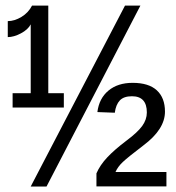

<svg xmlns="http://www.w3.org/2000/svg" viewBox="-20 -679 640 699"><path d="M25.9 -287.6V-339.8H91.8V-590.3Q82 -571.3 56.2 -557.6Q30.3 -543.9 8.3 -543.9V-602.1Q32.7 -602.1 58.1 -617.4Q83.5 -632.8 96.7 -658.7H155.8V-339.8H212.4V-287.6ZM149.4 0H91.8L435.1 -658.7H491.2ZM331.1 -0.5V-47.9Q344.2 -78.1 370.4 -106Q396.5 -133.8 440.4 -167Q480.5 -196.8 497.6 -220.2Q514.6 -243.7 514.6 -269.5Q514.6 -328.6 460.4 -328.6Q430.7 -328.6 416.3 -313.5Q401.9 -298.3 397.9 -268.6L334.5 -271Q340.8 -320.8 374.8 -349.1Q408.7 -377.4 462.9 -377.4Q521.5 -377.4 551 -350.1Q580.6 -322.8 580.6 -272.5Q580.6 -208.5 502.4 -149.9Q445.3 -106.4 427 -89.1Q408.7 -71.8 400.4 -52.7H585.9V-0.5Z"/></svg>

Font: Liberation Mono
Style: Regular
Weight: 400
Monospace: yes
Designer: Steve Matteson
Foundry: Ascender Corporation
Version: Version 2.1.5